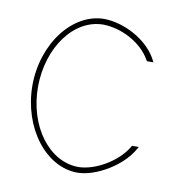

<svg xmlns="http://www.w3.org/2000/svg" viewBox="-67 -615 633 668"><g transform="rotate(10 250.0 -281.5)"><path d="M435.3 -449 443.3 -434H420.3L417.3 -439C384.3 -496 312.4 -532 249.5 -533C145.8 -533 63.3 -421 62.5 -281C62.5 -141 145.8 -30 249.5 -30C309.8 -31 385.3 -76 417.3 -130L420.3 -135H444.3L435.3 -120C399.3 -62 315 -11 249.5 -10C137.3 -10 43.5 -132 42.5 -281C42.5 -430 137.3 -553 249.5 -553C315.8 -552 398.3 -512 435.3 -449Z"/></g></svg>

Font: Nordica Plus
Style: NordicaClassicUltraLightCond
Weight: 300
Version: Version 1.01